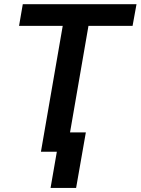

<svg xmlns="http://www.w3.org/2000/svg" viewBox="-20 -731 678 925"><path d="M618.7 -606.4 637.7 -710.9H89.8L71.8 -606.4H282.2L177.2 0H301.3L406.2 -606.4ZM346.7 174.3 393.6 -93.3H270L223.6 174.3Z"/></svg>

Font: Roboto Mono SemiBold
Style: Italic
Weight: 600
Italic angle: -10°
Monospace: yes
Designer: Google
Version: Version 3.000